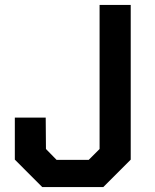

<svg xmlns="http://www.w3.org/2000/svg" viewBox="-20 -757 629 777"><path d="M151 0 40 -111V-281H165L166 -154L209 -110H339L383 -154V-737H509V-111L398 0Z"/></svg>

Font: Tomorrow Medium
Style: Regular
Weight: 500
Designer: Tony de Marco, Monica Rizzolli
Foundry: Just in Type
Version: Version 2.002